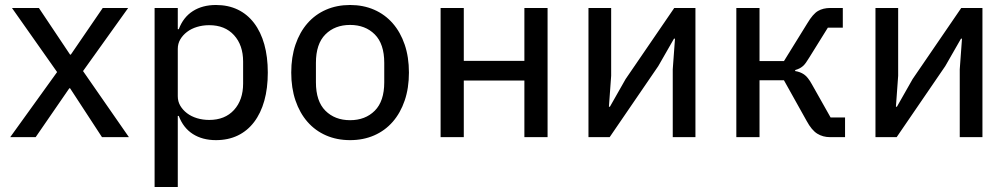

<svg xmlns="http://www.w3.org/2000/svg" viewBox="-20 -550 4042 770"><path d="M21 0 209 -261 28 -518H136L261 -331H264L392 -518H494L313 -265L497 0H389L261 -196H258L123 0Z M600 -518H693V-433H697Q715 -481 753.5 -505.5Q792 -530 846 -530Q895 -530 933.5 -511.5Q972 -493 999 -457.5Q1026 -422 1040 -372Q1054 -322 1054 -259Q1054 -196 1040 -146Q1026 -96 999 -60.5Q972 -25 933.5 -6.5Q895 12 846 12Q792 12 753.5 -12.5Q715 -37 697 -85H693V200H600ZM819 -69Q882 -69 918.5 -109Q955 -149 955 -215V-303Q955 -369 918.5 -409Q882 -449 819 -449Q793 -449 770 -442Q747 -435 730 -422Q713 -409 703 -392Q693 -375 693 -354V-164Q693 -143 703 -126Q713 -109 730 -96Q747 -83 770 -76Q793 -69 819 -69Z M1384 12Q1331 12 1287.5 -7Q1244 -26 1213 -61.5Q1182 -97 1165 -147Q1148 -197 1148 -259Q1148 -321 1165 -371Q1182 -421 1213 -456.5Q1244 -492 1287.5 -511Q1331 -530 1384 -530Q1437 -530 1480.5 -511Q1524 -492 1555 -456.5Q1586 -421 1603 -371Q1620 -321 1620 -259Q1620 -197 1603 -147Q1586 -97 1555 -61.5Q1524 -26 1480.5 -7Q1437 12 1384 12ZM1384 -68Q1445 -68 1483 -106Q1521 -144 1521 -220V-298Q1521 -374 1483 -412Q1445 -450 1384 -450Q1323 -450 1285 -412Q1247 -374 1247 -298V-220Q1247 -144 1285 -106Q1323 -68 1384 -68Z M1747 -518H1840V-306H2083V-518H2176V0H2083V-227H1840V0H1747Z M2340 -518H2431V-246L2422 -122H2426L2489 -233L2684 -518H2769V0H2678V-272L2687 -395H2683L2620 -285L2425 0H2340Z M2933 -518H3026V-305H3124L3218 -457Q3240 -494 3260.5 -506Q3281 -518 3310 -518H3360V-439H3300L3226 -320Q3218 -307 3212 -298.5Q3206 -290 3199.5 -284.5Q3193 -279 3186 -275.5Q3179 -272 3169 -269V-265Q3189 -262 3204.5 -251.5Q3220 -241 3236 -212L3311 -79H3369V0H3309Q3280 0 3257.5 -14Q3235 -28 3215 -65L3124 -228H3026V0H2933Z M3491 -518H3582V-246L3573 -122H3577L3640 -233L3835 -518H3920V0H3829V-272L3838 -395H3834L3771 -285L3576 0H3491Z"/></svg>

Font: IBM Plex Sans Text
Style: Regular
Weight: 450
Designer: Mike Abbink, Paul van der Laan, Pieter van Rosmalen
Foundry: Bold Monday
Version: Version 3.005